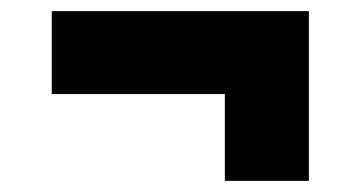

<svg xmlns="http://www.w3.org/2000/svg" viewBox="-20 -366 648 345"><path d="M384 -41V-197H73V-346H535V-41Z"/></svg>

Font: Farlight84_Sys_V01
Style: Bold
Weight: 700
Designer: Monotype Design Team, Nadine Chahine and Nizar Qandah
Foundry: Monotype Imaging Inc.
Version: Version 2.004;October 31, 2024;FontCreator 14.0.0.2814 64-bi